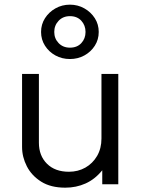

<svg xmlns="http://www.w3.org/2000/svg" viewBox="-20 -810 622 844"><path d="M267 15Q203 15 161 -11.5Q119 -38 98 -79Q77 -120 77 -164V-485H151V-182.5Q151 -125.5 186.5 -90.2Q222 -55 283 -55Q323 -55 355.2 -73.2Q387.5 -91.5 406.8 -124.5Q426 -157.5 426 -201V-485H500V0H429.5V-61.5Q397.5 -22 356.2 -3.5Q315 15 267 15ZM287.5 -550.5Q252.5 -550.5 223.8 -566.2Q195 -582 177.8 -609Q160.5 -636 160.5 -669.5Q160.5 -703 177.8 -730Q195 -757 223.8 -773.2Q252.5 -789.5 287.5 -789.5Q322 -789.5 350.8 -773.2Q379.5 -757 396.8 -730Q414 -703 414 -669.5Q414 -636 396.8 -609Q379.5 -582 350.8 -566.2Q322 -550.5 287.5 -550.5ZM287.5 -600.5Q319 -600.5 337.5 -620.5Q356 -640.5 356 -669.5Q356 -698.5 337.5 -718.8Q319 -739 287.5 -739Q257 -739 237.8 -718.8Q218.5 -698.5 218.5 -669.5Q218.5 -640.5 237.8 -620.5Q257 -600.5 287.5 -600.5Z"/></svg>

Font: Geologica Cursive ExtraLight
Style: Regular
Weight: 250
Designer: Sindre Bremnes, Frode Helland
Foundry: Monokrom Skriftforlag AS
Version: Version 1.010;gftools[0.9.28]